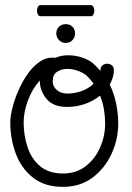

<svg xmlns="http://www.w3.org/2000/svg" viewBox="-20 -707 514 747"><path d="M225 20Q153 20 107.5 -16.5Q62 -53 41 -110.5Q20 -168 20 -231Q20 -253 28 -286Q36 -319 51.5 -354.5Q67 -390 88.5 -420.5Q110 -451 137 -468.5Q164 -486 195 -482Q218 -492 246 -492Q275 -492 304.5 -481.5Q334 -471 353 -450L371 -431V-434Q371 -447 379 -453Q387 -459 397 -459Q407 -459 415 -453Q423 -447 423 -434Q423 -419 418.5 -405Q414 -391 407 -378Q424 -343 432 -303.5Q440 -264 440 -226Q440 -165 414 -108.5Q388 -52 340 -16Q292 20 225 20ZM241 -343Q270 -343 297 -352.5Q324 -362 344 -381Q339 -389 332.5 -396.5Q326 -404 319 -411Q306 -423 284.5 -431Q263 -439 242 -439Q220 -439 202.5 -428Q185 -417 185 -391Q185 -370 201.5 -356.5Q218 -343 241 -343ZM225 -32Q277 -32 313.5 -60.5Q350 -89 369.5 -133.5Q389 -178 389 -226Q389 -253 384.5 -281Q380 -309 369 -335Q342 -313 309 -302Q276 -291 241 -291Q186 -291 160 -323.5Q134 -356 135 -394Q106 -362 89 -317Q72 -272 72 -231Q72 -181 87 -135Q102 -89 136 -60.5Q170 -32 225 -32ZM236 -540Q220 -540 209.5 -551Q199 -562 199 -577Q199 -593 209.5 -603Q220 -613 236 -613Q252 -613 262 -603Q272 -593 272 -577Q272 -562 262 -551Q252 -540 236 -540ZM138 -644Q131 -644 127.5 -650.5Q124 -657 124 -666Q124 -674 127.5 -680.5Q131 -687 138 -687H333Q340 -687 343.5 -680.5Q347 -674 347 -666Q347 -657 343.5 -650.5Q340 -644 333 -644Z"/></svg>

Font: Twinkle Star
Style: Regular
Weight: 400
Designer: Robert E. Leuschke
Foundry: Robert E. Leuschke
Version: Version 2.010; ttfautohint (v1.8.3)